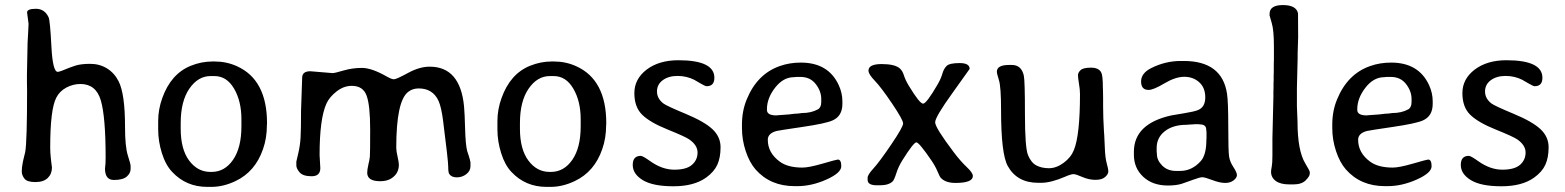

<svg xmlns="http://www.w3.org/2000/svg" viewBox="-20 -730 6180 758"><path d="M92.8 -635.7 86.9 -680.7Q86.9 -695.3 121.6 -695.3Q156.2 -695.3 171.9 -661.6Q177.7 -648.4 182.9 -547.4Q188 -446.3 208 -446.3Q212.4 -446.3 225.6 -451.2L236.3 -455.6Q252.4 -462.4 275.4 -470.2Q298.3 -478 335.7 -478Q373 -478 402.3 -460Q431.6 -441.9 448.2 -409.2Q473.6 -359.4 473.6 -230Q473.6 -151.4 484.6 -116.7Q495.6 -82 495.6 -75.2V-63Q495.6 -45.9 480.2 -32.7Q464.8 -19.5 429.7 -19.5Q394.5 -19.5 394.5 -64.5L396.5 -85Q397 -92.3 397 -109.4Q397 -269.5 377.9 -334Q358.9 -398.4 297.4 -398.4Q268.6 -398.4 241.9 -384.3Q215.3 -370.1 202.1 -344.2Q178.2 -298.3 178.2 -147.5Q178.2 -127 180.7 -105L182.1 -92.3Q185.1 -71.3 185.1 -68.8Q185.1 -43.5 168.5 -27.3Q151.9 -11.2 119.4 -11.2Q86.9 -11.2 76.4 -24.9Q65.9 -38.6 65.9 -53.2Q65.9 -67.9 69.8 -87.9L72.8 -102.1L79.6 -129.9Q86.9 -171.9 86.9 -371.6L86.4 -403.8Q86.4 -419.9 86.4 -436L88.9 -561L91.3 -605Q92.8 -626 92.8 -635.7Z M693.4 -244.1V-221.7Q693.4 -140.6 726.8 -95.9Q760.3 -51.3 810.5 -51.3H815.4Q867.2 -51.3 900.1 -99.1Q933.1 -147 933.1 -231V-259.3Q933.1 -330.6 904.1 -380.1Q875 -429.7 826.7 -429.7H811.5Q761.7 -429.7 727.5 -379.9Q693.4 -330.1 693.4 -244.1ZM604.5 -218.3V-250Q604.5 -251.5 604.5 -252.4Q604.5 -297.9 620.6 -342.8Q654.8 -438.5 732.9 -470.2Q774.9 -487.3 819.3 -487.3H827.1Q874 -487.3 915 -468.8Q1034.2 -415.5 1034.2 -243.7L1033.7 -235.8Q1033.7 -184.6 1018.1 -140.6Q987.3 -51.8 909.7 -15.1Q861.8 7.8 814 7.8H798.3Q714.8 7.8 659.7 -51.3Q633.8 -78.6 619.1 -125.5Q604.5 -172.4 604.5 -218.3Z M1149.9 -77.1V-91.8Q1149.9 -92.3 1157.2 -123.3Q1164.6 -154.3 1166.5 -184.8Q1168.5 -215.3 1168.5 -293.5L1172.9 -422.9Q1172.9 -448.7 1205.1 -448.7L1293 -441.4Q1301.8 -441.4 1336.4 -451.7Q1371.1 -461.9 1409.2 -461.9Q1447.3 -461.9 1507.3 -427.7Q1525.9 -417 1535.4 -417Q1544.9 -417 1590.6 -441.9Q1636.2 -466.8 1676.3 -466.8Q1796.9 -466.8 1812 -310.1Q1814.5 -284.2 1816.2 -221.9Q1817.9 -159.7 1824.2 -134.3L1829.6 -118.2Q1837.4 -94.2 1837.4 -87.9V-73.7Q1837.4 -55.2 1821 -42.5Q1804.7 -29.8 1783.4 -29.8Q1762.2 -29.8 1753.4 -43.5Q1749.5 -49.3 1749.5 -72.3Q1749.5 -95.2 1729 -255.4Q1722.2 -307.6 1711.4 -331.5Q1689 -380.9 1632.8 -380.9Q1608.9 -380.9 1591.3 -367.2Q1544.4 -331.1 1544.4 -146.5Q1544.4 -133.8 1549.6 -111.3Q1554.7 -88.9 1554.7 -79.6Q1554.7 -44.9 1525.4 -25.9Q1508.3 -14.6 1481 -14.6Q1430.2 -14.6 1429.7 -47.4Q1429.7 -60.5 1434.3 -80.1Q1439 -99.6 1440.2 -111.6Q1441.4 -123.5 1441.4 -219Q1441.4 -314.5 1427.2 -352.8Q1413.1 -391.1 1368.7 -391.1Q1336.9 -391.1 1308.6 -368.9Q1280.3 -346.7 1268.6 -320.8Q1241.7 -261.2 1241.7 -118.2L1244.6 -66.4Q1244.6 -34.2 1210.4 -34.2Q1176.3 -34.2 1163.1 -49.3Q1149.9 -64.5 1149.9 -77.1Z M2032.7 -244.1V-221.7Q2032.7 -140.6 2066.2 -95.9Q2099.6 -51.3 2149.9 -51.3H2154.8Q2206.5 -51.3 2239.5 -99.1Q2272.5 -147 2272.5 -231V-259.3Q2272.5 -330.6 2243.4 -380.1Q2214.4 -429.7 2166 -429.7H2150.9Q2101.1 -429.7 2066.9 -379.9Q2032.7 -330.1 2032.7 -244.1ZM1943.8 -218.3V-250Q1943.8 -251.5 1943.8 -252.4Q1943.8 -297.9 1960 -342.8Q1994.1 -438.5 2072.3 -470.2Q2114.3 -487.3 2158.7 -487.3H2166.5Q2213.4 -487.3 2254.4 -468.8Q2373.5 -415.5 2373.5 -243.7L2373 -235.8Q2373 -184.6 2357.4 -140.6Q2326.7 -51.8 2249 -15.1Q2201.2 7.8 2153.3 7.8H2137.7Q2054.2 7.8 1999 -51.3Q1973.1 -78.6 1958.5 -125.5Q1943.8 -172.4 1943.8 -218.3Z M2658.2 -492.2Q2800.3 -492.2 2800.3 -422.9Q2800.3 -389.6 2769.5 -389.6Q2764.2 -389.6 2744.6 -401.1Q2725.1 -412.6 2720.7 -415Q2690.4 -430.2 2654.8 -430.2Q2619.1 -430.2 2596.4 -413.3Q2573.7 -396.5 2573.7 -368.9Q2573.7 -341.3 2598.6 -321.8Q2611.3 -312 2686 -281Q2760.7 -250 2792.7 -220Q2824.7 -189.9 2824.7 -148.7Q2824.7 -107.4 2811.8 -79.3Q2798.8 -51.3 2767.6 -28.8Q2719.7 5.4 2638.7 5.4Q2557.6 5.4 2517.8 -18.8Q2478 -43 2478 -78.9Q2478 -114.7 2509.8 -114.7Q2517.6 -114.7 2546.9 -93.8Q2594.2 -60.1 2642.1 -60.1Q2689.9 -60.1 2711.9 -79.3Q2733.9 -98.6 2733.9 -127.9Q2733.9 -157.2 2700.2 -180.2Q2684.6 -190.9 2615.5 -218.8Q2546.4 -246.6 2515.4 -276.9Q2484.4 -307.1 2484.4 -362.5Q2484.4 -418 2532.7 -455.1Q2581.5 -492.2 2658.2 -492.2Z M3222.2 -327.1V-339.4Q3222.2 -370.1 3200.4 -398.2Q3178.7 -426.3 3140.1 -426.3H3124Q3117.2 -425.3 3114.3 -425.3Q3072.3 -425.3 3040 -383.8Q3007.8 -342.3 3007.8 -298.8V-295.9Q3007.8 -274.4 3045.4 -274.4L3048.3 -274.9L3095.2 -278.3Q3119.1 -281.7 3130.4 -281.7L3146 -283.7Q3182.6 -283.7 3209 -298.3Q3222.2 -305.7 3222.2 -327.1ZM3127.9 4.9H3117.2Q3021 4.9 2962.9 -61Q2939 -88.4 2924.1 -133.1Q2909.2 -177.7 2909.2 -224.1V-234.9Q2909.2 -236.3 2909.2 -237.8Q2909.2 -292.5 2928.2 -337.9Q2969.2 -438 3058.6 -469.2Q3096.7 -482.9 3141.6 -482.9Q3250 -482.9 3291 -394.5Q3305.7 -362.8 3305.7 -330.1V-319.8Q3305.7 -271.5 3266.6 -254.4Q3239.3 -242.2 3147.5 -228.8Q3055.7 -215.3 3045.9 -212.9Q3011.2 -203.6 3011.2 -178.2Q3011.2 -126.5 3058.6 -91.8Q3090.3 -68.4 3147.9 -68.4Q3173.3 -68.4 3228 -84.2Q3282.7 -100.1 3287.6 -100.1Q3301.3 -100.1 3301.3 -73.7Q3301.3 -47.4 3242.7 -21.2Q3184.1 4.9 3127.9 4.9Z M3453.6 1.5H3441.4Q3405.3 1.5 3405.3 -20V-28.3Q3405.3 -40 3428.2 -64.9Q3451.2 -89.8 3498.3 -159.2Q3545.4 -228.5 3545.4 -242.7Q3545.4 -256.8 3501.7 -321.5Q3458 -386.2 3433.3 -411.6Q3408.7 -437 3408.7 -451.2Q3408.7 -477.1 3460.7 -477.1Q3512.7 -477.1 3532.2 -460Q3543 -450.7 3548.6 -432.4Q3554.2 -414.1 3568.8 -390.1Q3610.8 -320.8 3624.3 -320.8Q3637.7 -320.8 3682.1 -397.5Q3694.8 -419.4 3700.4 -439.2Q3706.1 -459 3717.5 -470Q3729 -481 3768.6 -481Q3808.1 -481 3808.1 -458Q3808.1 -457 3740 -362.5Q3671.9 -268.1 3671.9 -247.1Q3671.9 -226.1 3745.1 -129.4Q3771.5 -94.2 3796.1 -71Q3820.8 -47.9 3820.8 -35.2Q3820.8 -7.8 3752 -7.8Q3711.4 -7.8 3692.9 -29.3Q3689.9 -32.7 3680.9 -54Q3671.9 -75.2 3656.7 -97.2Q3608.4 -168 3597.7 -168Q3586.9 -168 3542.5 -97.2Q3526.9 -72.3 3518.6 -46.1Q3510.3 -20 3504.4 -14.2Q3488.8 1.5 3453.6 1.5Z M4219.7 -137.7Q4243.7 -196.8 4243.7 -358.4Q4243.7 -376.5 4239.7 -399.7Q4235.8 -422.9 4235.8 -433.1Q4235.8 -443.4 4246.1 -453.1Q4256.3 -462.9 4287.1 -462.9Q4317.9 -462.9 4327.6 -443.8Q4334 -431.6 4334 -385.3L4334.5 -372.6Q4335 -359.4 4335 -343.8V-309.1Q4335 -267.1 4338.4 -210L4339.4 -197.8Q4340.3 -185.5 4341.8 -145.8Q4343.3 -106 4349.4 -84.7Q4355.5 -63.5 4355.5 -53Q4355.5 -42.5 4343 -31.2Q4330.6 -20 4304.7 -20Q4278.8 -20 4253.2 -31.2Q4227.5 -42.5 4218.8 -42.5Q4210 -42.5 4194.8 -36.6L4184.6 -32.2Q4128.9 -8.3 4090.8 -8.3H4078.6Q3995.1 -8.3 3958.5 -74.7Q3932.1 -122.1 3932.1 -295.9Q3932.1 -386.7 3923.8 -413.3Q3915.5 -439.9 3915.5 -446.8Q3915.5 -473.6 3963.9 -473.6H3974.6Q4012.7 -473.6 4022 -431.2Q4026.4 -411.1 4026.4 -279.1Q4026.4 -147 4038.6 -117.4Q4050.8 -87.9 4071.5 -76.9Q4092.3 -65.9 4121.3 -65.9Q4150.4 -65.9 4179.2 -87.2Q4208 -108.4 4219.7 -137.7Z M4622.6 -55.2H4638.7Q4686 -55.2 4720.7 -94.2Q4742.7 -119.1 4742.7 -178.2L4743.2 -184.6V-208Q4742.2 -213.9 4742.2 -217.3Q4742.2 -238.8 4717.8 -238.8L4711.4 -239.7H4697.8L4694.3 -239.3L4677.2 -238.3L4664.1 -237.3Q4611.3 -237.3 4578.9 -212.2Q4546.4 -187 4546.4 -146V-131.8Q4547.4 -125 4547.4 -121.6Q4547.4 -97.2 4568.4 -76.2Q4589.4 -55.2 4622.6 -55.2ZM4514.6 -375Q4484.9 -375 4484.9 -408.2Q4484.9 -441.4 4525.4 -461.4Q4581.1 -489.3 4641.6 -489.3H4653.3Q4804.7 -489.3 4824.2 -359.9Q4829.1 -327.6 4829.1 -230.7Q4829.1 -133.8 4832.3 -112.5Q4835.4 -91.3 4849.4 -70.3Q4863.3 -49.3 4863.3 -38.8Q4863.3 -28.3 4850.3 -18.1Q4837.4 -7.8 4816.7 -7.8Q4795.9 -7.8 4766.4 -19Q4736.8 -30.3 4726.8 -30.3Q4716.8 -30.3 4692.1 -21Q4667.5 -11.7 4645.8 -4.6Q4624 2.4 4590.8 2.4Q4530.3 2.4 4493.4 -32Q4456.5 -66.4 4456.5 -119.1V-130.4Q4456.5 -241.7 4604.5 -274.4Q4613.8 -276.4 4653.8 -282.7Q4693.8 -289.1 4709.5 -295.4Q4738.3 -307.1 4738.3 -345.5Q4738.3 -383.8 4714.4 -405.3Q4690.4 -426.8 4655.5 -426.8Q4620.6 -426.8 4577.1 -400.9Q4533.7 -375 4514.6 -375Z M5150.9 -50.8V-44.4Q5150.9 -34.2 5134.8 -18.1Q5118.7 -2 5086.9 -2H5069.8Q5035.2 -2 5016.6 -15.6Q4998 -29.3 4998 -51.8Q4998 -58.6 5000.7 -72Q5003.4 -85.4 5003.4 -116.7V-185.1L5007.3 -348.1Q5007.3 -357.4 5007.3 -366.7L5007.8 -384.8Q5007.8 -394 5007.8 -403.3L5008.3 -412.6Q5008.3 -421.9 5008.3 -431.2L5008.8 -449.2V-477.1L5009.3 -495.1V-546.9Q5009.3 -610.8 5000.7 -639.2Q4992.2 -667.5 4992.2 -668.9V-675.3Q4992.2 -710 5044.9 -710Q5097.7 -710 5104.5 -677.2Q5105 -674.8 5105 -583L5103 -519.5V-501.5L5100.1 -382.3V-310.1L5102.5 -249.5Q5102.5 -135.3 5133.3 -84.5Q5150.9 -55.7 5150.9 -50.8Z M5552.7 -327.1V-339.4Q5552.7 -370.1 5531 -398.2Q5509.3 -426.3 5470.7 -426.3H5454.6Q5447.8 -425.3 5444.8 -425.3Q5402.8 -425.3 5370.6 -383.8Q5338.4 -342.3 5338.4 -298.8V-295.9Q5338.4 -274.4 5376 -274.4L5378.9 -274.9L5425.8 -278.3Q5449.7 -281.7 5460.9 -281.7L5476.6 -283.7Q5513.2 -283.7 5539.6 -298.3Q5552.7 -305.7 5552.7 -327.1ZM5458.5 4.9H5447.8Q5351.6 4.9 5293.5 -61Q5269.5 -88.4 5254.6 -133.1Q5239.7 -177.7 5239.7 -224.1V-234.9Q5239.7 -236.3 5239.7 -237.8Q5239.7 -292.5 5258.8 -337.9Q5299.8 -438 5389.2 -469.2Q5427.2 -482.9 5472.2 -482.9Q5580.6 -482.9 5621.6 -394.5Q5636.2 -362.8 5636.2 -330.1V-319.8Q5636.2 -271.5 5597.2 -254.4Q5569.8 -242.2 5478 -228.8Q5386.2 -215.3 5376.5 -212.9Q5341.8 -203.6 5341.8 -178.2Q5341.8 -126.5 5389.2 -91.8Q5420.9 -68.4 5478.5 -68.4Q5503.9 -68.4 5558.6 -84.2Q5613.3 -100.1 5618.2 -100.1Q5631.8 -100.1 5631.8 -73.7Q5631.8 -47.4 5573.2 -21.2Q5514.6 4.9 5458.5 4.9Z M5927.2 -492.2Q6069.3 -492.2 6069.3 -422.9Q6069.3 -389.6 6038.6 -389.6Q6033.2 -389.6 6013.7 -401.1Q5994.1 -412.6 5989.7 -415Q5959.5 -430.2 5923.8 -430.2Q5888.2 -430.2 5865.5 -413.3Q5842.8 -396.5 5842.8 -368.9Q5842.8 -341.3 5867.7 -321.8Q5880.4 -312 5955.1 -281Q6029.8 -250 6061.8 -220Q6093.8 -189.9 6093.8 -148.7Q6093.8 -107.4 6080.8 -79.3Q6067.9 -51.3 6036.6 -28.8Q5988.8 5.4 5907.7 5.4Q5826.7 5.4 5786.9 -18.8Q5747.1 -43 5747.1 -78.9Q5747.1 -114.7 5778.8 -114.7Q5786.6 -114.7 5815.9 -93.8Q5863.3 -60.1 5911.1 -60.1Q5959 -60.1 5981 -79.3Q6002.9 -98.6 6002.9 -127.9Q6002.9 -157.2 5969.2 -180.2Q5953.6 -190.9 5884.5 -218.8Q5815.4 -246.6 5784.4 -276.9Q5753.4 -307.1 5753.4 -362.5Q5753.4 -418 5801.8 -455.1Q5850.6 -492.2 5927.2 -492.2Z"/></svg>

Font: Averia Libre Light
Style: Regular
Weight: 300
Version: Version 1.002